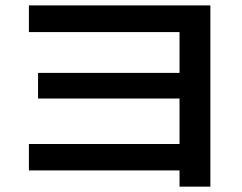

<svg xmlns="http://www.w3.org/2000/svg" viewBox="-20 -696 904 717"><path d="M650.4 -59.6H87.9V-158.2H650.4V-328.1H122.1V-423.8H650.4V-576.2H87.9V-675.8H765.6V1H650.4Z"/></svg>

Font: Pretendard GOV SemiBold
Style: Regular
Weight: 600
Designer: Base glyphs from Inter by Rasmus Andersson; Hangeul glyphs from Noto Sans CJK(Source Han Sans) by Jang Soo-young and Kan
Foundry: Kil Hyung-jin
Version: Version 1.309